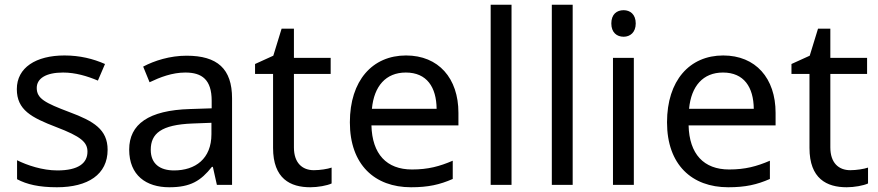

<svg xmlns="http://www.w3.org/2000/svg" viewBox="-20 -780 3704 810"><path d="M434 -148C434 -234 375 -269 273 -307C170 -346 135 -364 135 -409C135 -449 174 -474 246 -474C298 -474 348 -459 393 -440L423 -510C373 -532 317 -546 252 -546C132 -546 51 -495 51 -404C51 -316 113 -284 217 -244C322 -204 349 -180 349 -140C349 -92 311 -61 222 -61C159 -61 94 -83 52 -104V-24C93 -2 145 10 220 10C351 10 434 -44 434 -148Z M767 -545C697 -545 631 -524 584 -499L611 -433C655 -454 706 -474 762 -474C832 -474 873 -444 873 -355V-323L782 -320C607 -315 525 -256 525 -149C525 -40 597 10 694 10C784 10 827 -17 874 -76H878L895 0H959V-365C959 -490 897 -545 767 -545ZM793 -259 872 -262V-214C872 -110 804 -61 714 -61C656 -61 616 -88 616 -148C616 -216 659 -254 793 -259Z M1304 -62C1255 -62 1220 -93 1220 -158V-468H1375V-536H1220V-659H1168L1133 -545L1056 -510V-468H1132V-156C1132 -26 1205 10 1289 10C1321 10 1360 3 1379 -6V-73C1362 -67 1330 -62 1304 -62Z M1693 -546C1551 -546 1456 -440 1456 -264C1456 -85 1561 10 1714 10C1787 10 1835 -1 1890 -25V-102C1834 -78 1786 -65 1718 -65C1611 -65 1550 -130 1547 -251H1914V-304C1914 -450 1830 -546 1693 -546ZM1692 -474C1781 -474 1821 -412 1822 -321H1549C1558 -417 1608 -474 1692 -474Z M2138 0V-760H2050V0Z M2396 0V-760H2308V0Z M2611 -737C2582 -737 2559 -720 2559 -681C2559 -643 2582 -625 2611 -625C2638 -625 2662 -643 2662 -681C2662 -720 2638 -737 2611 -737ZM2654 -536H2566V0H2654Z M3031 -546C2889 -546 2794 -440 2794 -264C2794 -85 2899 10 3052 10C3125 10 3173 -1 3228 -25V-102C3172 -78 3124 -65 3056 -65C2949 -65 2888 -130 2885 -251H3252V-304C3252 -450 3168 -546 3031 -546ZM3030 -474C3119 -474 3159 -412 3160 -321H2887C2896 -417 2946 -474 3030 -474Z M3567 -62C3518 -62 3483 -93 3483 -158V-468H3638V-536H3483V-659H3431L3396 -545L3319 -510V-468H3395V-156C3395 -26 3468 10 3552 10C3584 10 3623 3 3642 -6V-73C3625 -67 3593 -62 3567 -62Z"/></svg>

Font: Noto Sans Runic
Style: Regular
Weight: 400
Designer: Monotype Design Team
Foundry: Monotype Imaging Inc.
Version: Version 2.002